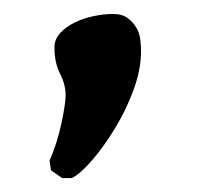

<svg xmlns="http://www.w3.org/2000/svg" viewBox="-20 -138 284 275"><path d="M69 117 53 106 51 92Q62 67 68 38.5Q74 10 74 -1Q74 -17 66 -32.5Q58 -48 58 -70Q58 -82 66.5 -91Q75 -100 87.5 -106Q100 -112 114.5 -115Q129 -118 142 -118Q155 -118 163 -112Q171 -106 175.5 -98Q180 -90 181 -81Q182 -72 182 -65Q182 -38 171 -8.5Q160 21 144 47Q128 73 111.5 92Q95 111 83 117Z"/></svg>

Font: QuattrocentoBold
Style: Bold
Weight: 700
Designer: Pablo Impallari
Foundry: Pablo Impallari, Igino Marini, Branda Gallo
Version: Version 2.000